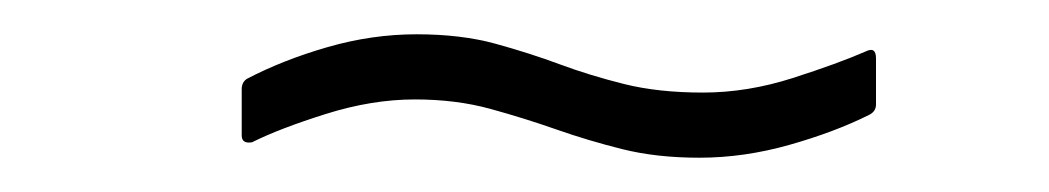

<svg xmlns="http://www.w3.org/2000/svg" viewBox="-20 -358 612 112"><path d="M388 -266Q363 -266 343 -271Q323 -276 304.5 -282.5Q286 -289 266 -294.5Q246 -300 222 -300Q197 -300 170 -291.5Q143 -283 127 -275Q121 -274 121 -279V-306Q121 -310 124 -312Q145 -323 171 -330.5Q197 -338 223 -338Q249 -338 269 -332.5Q289 -327 306.5 -320.5Q324 -314 344 -309Q364 -304 390 -304Q416 -304 442.5 -312.5Q469 -321 485 -328Q491 -331 491 -324V-297Q491 -293 487 -291Q467 -281 440.5 -273.5Q414 -266 388 -266Z"/></svg>

Font: Sofia Sans Semi Condensed ExtraLight
Style: Italic
Weight: 250
Italic angle: -9°
Version: Version 4.100